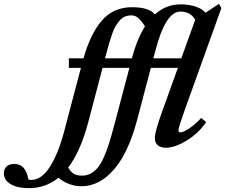

<svg xmlns="http://www.w3.org/2000/svg" viewBox="-288 -748 1159 988"><path d="M131.3 210.4Q67.9 210.4 12.2 167Q-53.2 220.2 -139.2 220.2Q-198.7 220.2 -233.4 199.5Q-268.1 178.7 -268.1 144Q-268.1 122.1 -254.4 108.9Q-240.7 95.7 -214.8 95.7Q-185.1 95.7 -167.5 114.5Q-149.9 133.3 -141.6 175.8Q-135.7 177.7 -127 177.7Q-74.7 177.7 -31.7 111.1Q11.2 44.4 41.5 -69.3L128.4 -398.9H66.4V-447.8H141.6Q178.2 -576.7 237.5 -643.8Q296.9 -710.9 391.1 -710.9Q479.5 -710.9 508.8 -673.8Q566.4 -725.6 642.1 -725.6Q682.6 -725.6 717.8 -714.4Q752.9 -703.1 769.5 -682.6L838.4 -728L851.1 -706.5L661.6 -179.2Q630.4 -91.8 630.4 -77.6Q630.4 -66.9 640.1 -66.9Q654.8 -66.9 686 -87.4Q717.3 -107.9 747.1 -141.1L772.9 -119.6Q732.4 -61 672.1 -24.4Q611.8 12.2 564.9 12.2Q539.6 12.2 524.2 -0.2Q508.8 -12.7 508.8 -37.1Q508.8 -69.3 543.5 -166L627.4 -398.9H488.3L417.5 -130.4Q372.6 39.1 297.9 124.8Q223.1 210.4 131.3 210.4ZM510.7 -483.4 501 -447.8H645L716.8 -647V-647.5L717.8 -650.4L716.3 -647.5H716.8L715.8 -647L716.3 -647.5Q690.9 -688.5 640.1 -688.5Q563 -688.5 510.7 -483.4ZM258.3 -469.7 252.4 -447.8H390.6Q417 -547.4 458 -612.3Q441.4 -639.2 425 -654.1Q408.7 -668.9 388.2 -668.9Q370.1 -668.9 355.2 -662.8Q340.3 -656.7 328.4 -643.1Q316.4 -629.4 307.4 -614.5Q298.3 -599.6 289.3 -573.7Q280.3 -547.9 273.9 -526.4Q267.6 -504.9 258.3 -469.7ZM167 -122.6Q127 29.8 63 114.3Q73.7 133.8 89.6 144.8Q105.5 155.8 133.8 155.8Q158.7 155.8 179 144.8Q199.2 133.8 215.1 114.7Q231 95.7 245.6 62.7Q260.3 29.8 272.2 -7.3Q284.2 -44.4 298.3 -98.1L377.9 -398.9H239.7Z"/></svg>

Font: Elstob 6pt
Style: Italic
Weight: 700
Italic angle: -20°
Designer: Peter S. Baker
Version: Version 1.015